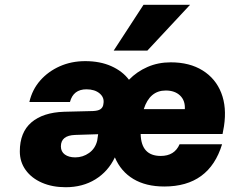

<svg xmlns="http://www.w3.org/2000/svg" viewBox="-20 -772 962 804"><path d="M776 -752 597 -560H456L581 -752ZM668 9Q591 9 538.5 -22.5Q486 -54 461 -113Q433 -54 379.5 -21Q326 12 255 12Q199 12 155.5 -7Q112 -26 87.5 -60Q63 -94 63 -138Q63 -218 111.5 -259.5Q160 -301 248 -304L369 -307Q390 -308 399.5 -314Q409 -320 412 -331L413 -337Q418 -363 397.5 -380.5Q377 -398 342 -398Q287 -398 273 -345H103Q115 -397 148.5 -435Q182 -473 230.5 -494.5Q279 -516 337 -516Q399 -516 446 -495Q493 -474 520 -438Q553 -472 597.5 -491.5Q642 -511 695 -511Q774 -511 828.5 -477Q883 -443 906.5 -383Q930 -323 918 -244L912 -211H569Q571 -119 653 -119Q711 -119 732 -168H910Q856 9 668 9ZM674 -393Q607 -393 582 -315H754Q756 -351 734 -372Q712 -393 674 -393ZM235 -159Q235 -137 251.5 -125Q268 -113 295 -113Q327 -113 353 -131.5Q379 -150 387 -183L391 -210L295 -207Q235 -205 235 -159Z"/></svg>

Font: Overused Grotesk ExtraBold
Style: Italic
Weight: 800
Italic angle: -10°
Version: Version 0.003